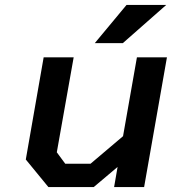

<svg xmlns="http://www.w3.org/2000/svg" viewBox="-20 -754 693 774"><path d="M362 -580 490 -734H650L475 -580ZM175 0 84 -111 156 -523H277L209 -140L243 -94H345L476 -205L532 -523H653L561 0H440L454 -81L358 0Z"/></svg>

Font: Tomorrow Medium
Style: Italic
Weight: 500
Italic angle: -10°
Designer: Tony de Marco, Monica Rizzolli
Foundry: Just in Type
Version: Version 2.002